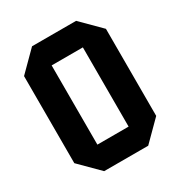

<svg xmlns="http://www.w3.org/2000/svg" viewBox="-166 -816 875 932"><g transform="rotate(-30 271.5 -350.0)"><path d="M42 -106V-594L148 -700H395L501 -594V-106L395 0H148ZM184 -572V-128H359V-572Z"/></g></svg>

Font: Tektur SemiCondensed SemiBold
Style: Regular
Weight: 600
Width: 4
Designer: Adam Jagosz
Foundry: Adam Jagosz
Version: Version 1.005;gftools[0.9.30]